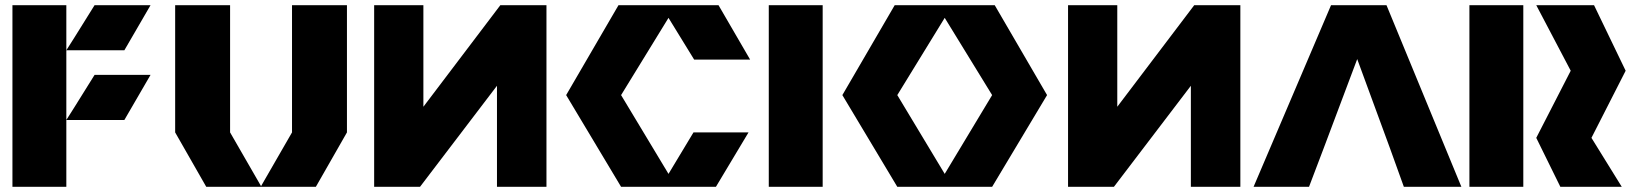

<svg xmlns="http://www.w3.org/2000/svg" viewBox="-20 -721 6315 741"><path d="M345 -701 267 -575.9 236 -527H237H297H460L561 -701ZM345 -432 267 -306.9 236 -258H237H297H460L561 -432ZM236 -527V-258V0H28V-701H236Z M868 -210 987.5 -2.6 1107 -210V-701H1319V-210L1199 0H989H986H776L656 -210V-701H868Z M1424 0V-701H1614V-309L1911 -701H2089V0H1898V-390L1601 0Z M2659 -491 2560 -652.1 2377 -354 2560 -49.9 2656.4 -210H2868.8L2743 0H2590H2530H2377L2165 -354L2367 -701H2530H2590H2753L2875 -491Z M3155 0V-701H2947V0Z M3596 -701H3656H3819L4021 -354L3809 0H3656H3596H3443L3231 -354L3433 -701ZM3626 -652.1 3443 -354 3626 -49.9 3809 -354Z M4102 0V-701H4292V-309L4589 -701H4767V0H4576V-390L4279 0Z M5344 -150 5398 0H5620L5331 -701H5117L4818 0H5032L5089 -150L5218 -493Z M6042 -448 5909 -189 6002 0H6239L6122 -189L6254 -448L6132 -701H5909ZM5859 0V-701H5651V0Z"/></svg>

Font: Radio Edit
Style: P3
Weight: 800
Version: Version 3.001;PS 003.001;hotconv 1.0.70;makeotf.lib2.5.58329